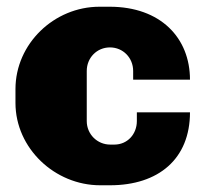

<svg xmlns="http://www.w3.org/2000/svg" viewBox="-20 -541 609 571"><path d="M306 -521H276C141 -521 26 -411 26 -276V-235C26 -100 143 10 278 10H307C451 10 545 -68 545 -207H387V-181C387 -142 359 -111 320 -111H308C269 -111 238 -142 238 -181V-330C238 -369 268 -400 307 -400C346 -400 376 -369 376 -330V-304H545C545 -428 458 -521 306 -521Z"/></svg>

Font: Chivo Light
Style: Bold
Weight: 900
Designer: Hector Gatti
Foundry: Omnibus-Type
Version: Version 1.003;PS 001.003;hotconv 1.0.70;makeotf.lib2.5.58329